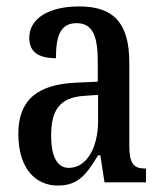

<svg xmlns="http://www.w3.org/2000/svg" viewBox="-20 -567 505 597"><path d="M160 10C226 10 250 -28 285 -84H292L305 0H434V-43H431C395 -43 382 -59 382 -115V-373C382 -500 329 -547 226 -547C134 -547 71 -511 71 -449C71 -407 98 -386 154 -386C154 -452 166 -495 218 -495C272 -495 284 -448 284 -373V-313L218 -310C97 -305 37 -257 37 -151C37 -41 92 10 160 10ZM194 -45C156 -45 139 -84 139 -145C139 -223 164 -264 242 -269L285 -272V-191C285 -107 249 -45 194 -45Z"/></svg>

Font: Noto Serif Tamil ExtraCondensed Medium
Style: Italic
Weight: 500
Width: 2
Italic angle: -12°
Designer: Indian Type Foundry, Tom Grace, and the Monotype Design Team
Foundry: Monotype Imaging Inc.
Version: Version 2.003